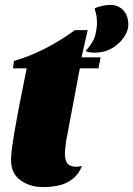

<svg xmlns="http://www.w3.org/2000/svg" viewBox="-20 -744 544 784"><path d="M157 20Q102 20 63.5 -8Q25 -36 25 -91Q25 -111 29 -140.5Q33 -170 38.5 -203Q44 -236 50 -266Q56 -296 59 -315L89 -465H33L37 -495Q99 -513 161.5 -544.5Q224 -576 286 -621H338L313 -510H391L382 -465H306L250 -168Q249 -155 247 -142.5Q245 -130 245 -118Q245 -79 264.5 -69Q284 -59 315 -66Q299 -29 273 -10.5Q247 8 216.5 14Q186 20 157 20ZM365 -529Q352 -529 343.5 -531Q335 -533 329 -535Q361 -570 368.5 -599Q376 -628 376 -650Q376 -669 373.5 -681.5Q371 -694 366 -710Q376 -715 395 -719.5Q414 -724 430 -724Q463 -724 483.5 -702Q504 -680 504 -642Q504 -620 487 -593.5Q470 -567 439 -548Q408 -529 365 -529Z"/></svg>

Font: Sansita Swashed Light Black
Style: Regular
Weight: 900
Version: Version 1.003